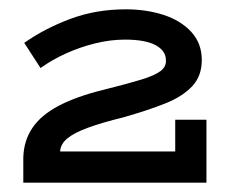

<svg xmlns="http://www.w3.org/2000/svg" viewBox="-20 -812 499 412"><path d="M356 -555H423V-420H30V-474Q31 -510 49.5 -537.5Q68 -565 106 -585Q144 -605 201 -619Q253 -632 282.5 -641Q312 -650 324.5 -659.5Q337 -669 336 -683Q336 -703 314 -715Q292 -727 248 -727Q217 -727 184.5 -719Q152 -711 122 -697.5Q92 -684 67 -666L32 -720Q76 -751 131 -771.5Q186 -792 250 -792Q294 -792 331 -780Q368 -768 390.5 -743.5Q413 -719 413 -683Q413 -649 392.5 -627Q372 -605 334.5 -590Q297 -575 244 -560Q199 -549 169 -538Q139 -527 124.5 -515Q110 -503 109 -487H356Z"/></svg>

Font: BioRhyme SemiExpanded SemiBold
Style: Regular
Weight: 600
Width: 6
Designer: Aoife Mooney
Foundry: Aoife Mooney Type
Version: Version 1.600;gftools[0.9.33]